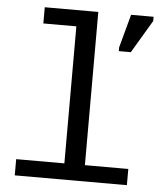

<svg xmlns="http://www.w3.org/2000/svg" viewBox="-52 -771 704 818"><g transform="rotate(5 300.0 -362.5)"><path d="M335.4 -69.3H521V0H41.5V-69.3H247.6V-655.3H106.4V-724.6H335.4ZM437 -565.9V-582L475.6 -724.6H571.8V-706.5L488.3 -565.9Z"/></g></svg>

Font: Cousine
Style: Regular
Weight: 400
Monospace: yes
Designer: Steve Matteson
Foundry: Monotype Imaging Inc.
Version: Version 1.21